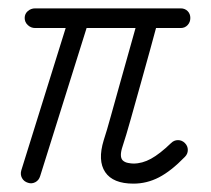

<svg xmlns="http://www.w3.org/2000/svg" viewBox="-20 -425 505 459"><path d="M299 14Q250 14 231.5 -13.5Q213 -41 228 -90Q235 -111 245 -147.5Q255 -184 266.5 -224.5Q278 -265 288 -301Q298 -337 304 -358H187L76 -4Q73 6 64.5 10.5Q56 15 47 12Q37 9 32.5 0.5Q28 -8 31 -18L137 -358H64Q54 -358 46.5 -365Q39 -372 39 -382Q39 -392 46.5 -398.5Q54 -405 64 -405H412Q422 -405 428.5 -398.5Q435 -392 435 -382Q435 -372 428.5 -365Q422 -358 412 -358H353Q349 -343 339 -306.5Q329 -270 316.5 -225.5Q304 -181 292.5 -140Q281 -99 273 -75Q265 -51 273 -42Q278 -37 286 -35.5Q294 -34 299 -34Q320 -34 341 -45.5Q362 -57 389 -83Q396 -90 405.5 -90Q415 -90 422 -83Q429 -76 429 -66.5Q429 -57 422 -50Q389 -16 360 -1Q331 14 299 14Z"/></svg>

Font: Zen Kurenaido
Style: ARC
Weight: 400
Designer: Yoshimichi Ohira
Foundry: Positype
Version: Version 1.001